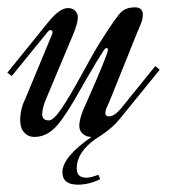

<svg xmlns="http://www.w3.org/2000/svg" viewBox="-77 -373 487 523"><path d="M196 115Q166 130 135 130Q93 130 93 96Q93 55 172 0Q158 0 148.5 -8.5Q139 -17 139 -30Q139 -54 161 -99Q217 -226 217 -237Q217 -242 214 -242Q209 -242 205 -235Q185 -204 161.5 -163Q138 -122 123.5 -97Q109 -72 91.5 -47.5Q74 -23 56 -11.5Q38 0 17 0Q0 0 -11 -12Q-22 -24 -22 -45Q-22 -76 -8 -104L65 -280Q66 -282 66 -285Q66 -291 61 -291Q56 -291 52 -285L-45 -166L-57 -175L53 -311Q85 -351 108 -351Q121 -351 128 -343.5Q135 -336 135 -326Q135 -310 123 -281L50 -107Q38 -80 38 -62Q38 -45 56 -45Q69 -45 91.5 -78.5Q114 -112 147.5 -173.5Q181 -235 197 -260Q241 -330 254 -341Q268 -353 290 -353Q312 -353 312 -334Q312 -321 307 -309Q303 -301 262 -198Q221 -95 215 -83Q210 -73 210 -65Q210 -56 220 -56Q236 -56 257 -83L346 -193L358 -183L250 -50Q229 -24 198 -4Q132 36 132 86Q132 111 158 111Q171 111 191 103Z"/></svg>

Font: Dynalight
Style: Regular
Weight: 400
Designer: Astigmatic (AOETI)
Foundry: Astigmatic (AOETI)
Version: Version 1.000